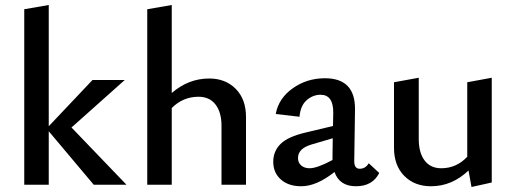

<svg xmlns="http://www.w3.org/2000/svg" viewBox="-20 -739 2056 768"><path d="M486 0H355L175 -214V0H77V-702L175 -719V-234L350 -419H479L266 -229Z M817 -425Q882 -425 923 -383.5Q964 -342 964 -271V0H866V-236Q866 -290 842 -321Q818 -352 774 -352Q712 -352 667 -307V0H569V-702L667 -719V-367Q734 -425 817 -425Z M1455 -86 1497 -47Q1470 6 1404 6Q1338 6 1318 -51Q1246 6 1185 6Q1134 6 1103.5 -21Q1073 -48 1073 -92Q1073 -134 1102 -163Q1131 -192 1203 -209L1312 -235L1313 -287Q1314 -360 1262 -360Q1232 -360 1207 -338.5Q1182 -317 1178 -272L1083 -283Q1094 -345 1150.5 -385.5Q1207 -426 1280 -426Q1402 -426 1400 -300L1397 -94Q1397 -64 1419 -64Q1442 -64 1455 -86ZM1218 -66Q1249 -66 1310 -99V-111L1311 -186L1226 -161Q1172 -145 1172 -107Q1172 -88 1185 -77Q1198 -66 1218 -66Z M1849 -410 1947 -428V-9L1866 9L1854 -57Q1788 6 1704 6Q1638 6 1597 -35.5Q1556 -77 1556 -148V-410L1655 -428V-183Q1655 -128 1678.5 -97Q1702 -66 1745 -66Q1806 -66 1849 -112Z"/></svg>

Font: EauTest Semibold
Style: Regular
Weight: 600
Designer: Christian Thalmann (Catharsis Fonts)
Version: Version 0.001;PS 000.001;hotconv 1.0.88;makeotf.lib2.5.64775